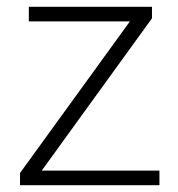

<svg xmlns="http://www.w3.org/2000/svg" viewBox="-20 -546 524 566"><path d="M39 0V-36L363 -483H65V-526H428V-492L103 -43H450V0Z"/></svg>

Font: Archivo Thin
Style: Regular
Weight: 250
Designer: Hector Gatti
Foundry: Omnibus-Type
Version: Version 2.001